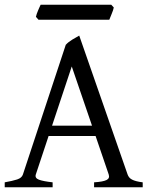

<svg xmlns="http://www.w3.org/2000/svg" viewBox="-20 -794 635 814"><path d="M370.1 -261.2 284.2 -512.2 200.7 -261.2ZM186 -217.3 131.8 -54.2Q127 -39.1 145 -32.2Q163.1 -25.4 203.1 -21V0H0V-21Q33.2 -26.9 52.7 -33.2Q72.3 -39.6 77.1 -54.2L258.8 -604Q270 -616.2 286.6 -626.2Q303.2 -636.2 315.9 -643.1L521 -54.2Q523.4 -47.4 527.8 -42Q532.2 -36.6 539.6 -32.7Q546.9 -28.8 558.1 -25.9Q569.3 -22.9 585 -21V0H378.9V-21Q417 -23.4 431.6 -30.8Q446.3 -38.1 440.9 -54.2L385.3 -217.3ZM462.4 -762.2Q461.4 -756.8 459 -749.8Q456.5 -742.7 453.6 -735.6Q450.7 -728.5 448 -721.7Q445.3 -714.8 443.4 -710.4H143.1L132.3 -722.7Q133.3 -728 135.7 -734.9Q138.2 -741.7 141.1 -748.8Q144 -755.9 147 -762.5Q149.9 -769 152.3 -773.9H451.7Z"/></svg>

Font: Gentium Unicode
Style: Regular
Weight: 400
Version: Version 1.009